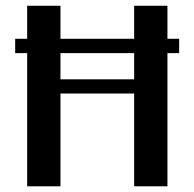

<svg xmlns="http://www.w3.org/2000/svg" viewBox="-20 -653 681 673"><path d="M33.2 -466.8V-517.1H75.2V-632.8H191.9V-517.1H450.2V-632.8H566.9V-517.1H607.9V-466.8H566.9V0H450.2V-325.2H191.9V0H75.2V-466.8ZM450.2 -466.8H191.9V-375H450.2Z"/></svg>

Font: Resagokr
Style: Bold
Weight: 600
Designer: gluk
Foundry: gluk
Version: Version 0.95